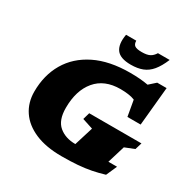

<svg xmlns="http://www.w3.org/2000/svg" viewBox="-205 -1124 1309 1327"><g transform="rotate(30 450.0 -460.0)"><path d="M789.5 -28Q740 -13 691.5 -3.5Q643 6 587 10.5Q531 15 458 15Q333.5 15 247.5 -22Q161.5 -59 117 -125Q72.5 -191 72.5 -278Q72.5 -409 131 -509Q189.5 -609 303.5 -665.5Q417.5 -722 583.5 -722Q665 -722 726.5 -710.5L777.5 -756H852.5L823 -448H717.5L695.5 -573.5Q673 -583 642.8 -587Q612.5 -591 580.5 -591Q453.5 -591 385.5 -510Q317.5 -429 317.5 -289.5Q317.5 -191.5 368.5 -148.5Q419.5 -105.5 499.5 -105.5L546 -255.5L460.5 -283.5L476 -338H893L876.5 -283.5L801 -253.5L758.5 -114H827.5ZM578.5 -885.5Q619 -885.5 641.2 -896.8Q663.5 -908 680 -935H773.5Q748 -874 718.2 -838.2Q688.5 -802.5 649.2 -787.2Q610 -772 556.5 -772Q470.5 -772 440.8 -813.5Q411 -855 425.5 -935H507Q507 -908 522.2 -896.8Q537.5 -885.5 578.5 -885.5Z"/></g></svg>

Font: Newsreader 6pt ExtraBold
Style: Italic
Weight: 800
Italic angle: -17°
Designer: Hugues Gentile
Foundry: Production Type
Version: Version 1.003; ttfautohint (v1.8.3)